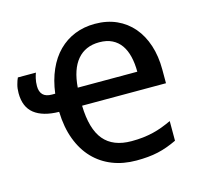

<svg xmlns="http://www.w3.org/2000/svg" viewBox="-107 -641 793 747"><g transform="rotate(-15 289.5 -268.0)"><path d="M355 9.8Q302.2 9.8 258.8 -7.3Q215.3 -24.4 183.3 -57.6Q151.4 -90.8 133.1 -139.4Q114.7 -188 112.8 -251Q47.9 -252 13.4 -279.1Q-21 -306.2 -21 -361.8Q-21 -380.9 -16.8 -396.2Q-12.7 -411.6 -7.8 -421.9H64.9Q62 -415 58.6 -400.9Q55.2 -386.7 55.2 -370.1Q55.2 -347.2 66.9 -335.2Q78.6 -323.2 103 -323.2H116.2Q123 -376 141.4 -417.5Q159.7 -459 188.2 -487.5Q216.8 -516.1 253.9 -531Q291 -545.9 335 -545.9Q383.3 -545.9 421.9 -528.6Q460.4 -511.2 487.3 -479.7Q514.2 -448.2 528.6 -404.1Q543 -359.9 543 -306.2V-251H205.1Q207.5 -156.7 244.6 -112.3Q281.7 -67.9 356 -67.9Q380.9 -67.9 402.1 -70.3Q423.3 -72.8 442.9 -77.4Q462.4 -82 481.2 -89.1Q500 -96.2 519 -105V-25.9Q499.5 -16.6 480.7 -9.8Q461.9 -2.9 442.1 1.5Q422.4 5.9 401.1 7.8Q379.9 9.8 355 9.8ZM333 -472.2Q276.9 -472.2 244.6 -434.1Q212.4 -396 207 -323.2H446.8Q446.8 -356.4 440.2 -384Q433.6 -411.6 419.9 -431.2Q406.2 -450.7 384.8 -461.4Q363.3 -472.2 333 -472.2Z"/></g></svg>

Font: Apple Sans Adjectives
Style: Regular
Weight: 400
Monospace: yes
Foundry: Apple Sans Adjectives
Version: Version 0.01